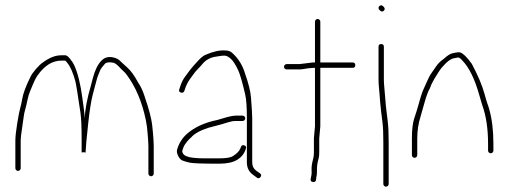

<svg xmlns="http://www.w3.org/2000/svg" viewBox="-20 -665 1917 719"><path d="M299.6 -94H300.8V-99C300.8 -109 304 -144.3 310.5 -204.8C315.5 -251.4 321.2 -287.3 327.8 -312.5C330.2 -322.2 332.8 -331.5 335.2 -340.5C337.7 -349.5 339.9 -357.5 341.6 -364.5C343.4 -371.5 345.4 -377.7 347.6 -383C349.9 -388.3 352.2 -394.2 354.6 -400.5C357 -406.9 363 -415.3 372.6 -425.8C378 -431.7 388.6 -433.1 404.4 -430.1C411 -428.8 419.8 -422 430.9 -409.5L442.2 -398.5C446.6 -394.8 450.4 -390.7 453.7 -386C487.8 -340.6 512 -283.6 526.2 -215C527.9 -207 529.2 -199 530.2 -191C531.2 -183 532.1 -174.7 532.7 -166C533.4 -157.3 534.1 -149.2 534.7 -141.5C535.4 -133.8 535.7 -126.3 535.7 -119V-15C535.7 -12.3 536.7 -10 538.7 -8C540.7 -6 543.1 -5 545.7 -5C548.4 -5 550.7 -6 552.7 -8C554.7 -10 555.7 -12.3 555.7 -15V-119C555.7 -126.3 555.4 -134.2 554.7 -142.5C554.1 -150.8 553.4 -159.3 552.7 -168C552.1 -176.7 551.2 -185.2 550.2 -193.5C549.2 -201.8 547.9 -210.2 546.2 -218.5C544.6 -226.8 542.6 -235.3 540.2 -244C537.9 -252.7 535.2 -261.8 532.2 -271.5C529.2 -281.2 524.9 -294.3 519.2 -311C513.6 -327.7 506.1 -343 496.7 -357C482.8 -382.8 469.2 -401.5 455.7 -413C451.1 -417 443.7 -423.5 434.2 -432.6C426.6 -441.7 416.6 -447.5 404.2 -450C386.3 -454 371.6 -450 360 -438C346.3 -424.3 335.6 -402.5 327.7 -372.5C325.7 -364.8 323.5 -356.3 321 -347C305.5 -293.3 297.7 -251.3 297.7 -221C296.2 -239 294.7 -253 293.2 -263C291.7 -273 290.1 -284.7 288.4 -298C281.4 -351.2 271.1 -392.4 257.6 -421.5C254.4 -428.5 249.2 -436.3 242.2 -445C235.2 -453.7 229.2 -458 224.2 -458H210C187.1 -458 165.4 -449.2 141 -431.5C133.3 -426.5 124.5 -418.1 114.4 -406.4C104.3 -394.7 97.3 -384.6 93.5 -376C76.9 -342.8 66.7 -315.3 63 -293.5C60.7 -279.8 58.2 -268.5 55.5 -259.5C52.8 -250.5 49.2 -231.7 44.5 -203.2C39.8 -174.6 37.5 -152.6 37.5 -137V-35C37.5 -32.3 38.5 -30 40.5 -28C42.5 -26 44.8 -25 47.5 -25C50.2 -25 52.5 -26 54.5 -28C56.5 -30 57.5 -32.3 57.5 -35V-137C57.5 -148.5 59.7 -167.6 64 -194.5C65.7 -204.8 67.2 -215.3 68.5 -226C69.8 -236.7 71.8 -246.5 74.5 -255.5C77.2 -264.5 79.8 -275.7 82.5 -289C85.2 -302.3 88.6 -313.9 92.8 -323.8C97 -333.7 100.7 -342.6 104 -350.5C106.3 -356.2 108.8 -361.7 111.5 -367C114.2 -372.3 117 -377.2 120 -381.5C146.1 -419.2 175.8 -438 210 -438H224.2C225.7 -437.3 228.5 -434.3 232.5 -429C243.3 -415.8 253.2 -393.4 262 -361.7C264.6 -352.2 271 -312.8 281.2 -243.5C284.2 -223.2 285.7 -190 285.7 -144V-94L292.5 -95Z M898.5 -222C898.5 -224.7 897.5 -227 895.5 -229C893.5 -231 891.2 -232 888.5 -232H863.5C852.6 -232 836.3 -228.6 814.6 -221.8C799.3 -217 786.9 -213.7 777.5 -212C738.8 -202.3 706.8 -186.6 681.5 -165C662.7 -148.8 649.9 -128.5 643 -104C641.4 -98 642.7 -90.5 647 -81.5C651.4 -72.5 656.7 -66.7 663 -64C669.4 -61.3 678.4 -58.7 690 -56C701.7 -53.3 738.5 -52 800.5 -52C830.4 -52 853.2 -57 869 -67C885.1 -77.2 895.6 -90.8 900.5 -108C903.2 -114 901.4 -118.2 895 -120.5C888.7 -122.8 884.5 -121 882.5 -115L879.5 -108C876 -99 866.9 -89.9 852.3 -80.5C843.5 -74.8 826.3 -72 800.5 -72H745.5C731.2 -72 717.7 -72.7 705 -74C683.1 -76.3 669.7 -81.8 665 -90.5C662.7 -94.8 661.9 -98 662.5 -100L667 -113.5C668.7 -118.5 672.9 -125.2 679.5 -133.5C686.2 -141.8 691.5 -147.3 695.5 -150C707.5 -164.3 729.2 -176.5 760.5 -186.5C767.9 -188.8 777.7 -191.4 789.9 -194.3C802.1 -197.2 816.8 -201.4 834.1 -207C844.4 -210.3 854.2 -212 863.5 -212H888.5C891.2 -212 893.5 -213 895.5 -215C897.5 -217 898.5 -219.3 898.5 -222ZM657 -318.5C663.4 -316.2 667.9 -318.3 670.5 -325L674.5 -337C679.1 -349.5 685.9 -361.8 695 -374C700 -380.7 704.2 -386.3 707.5 -391C710.9 -395.7 714.9 -400.3 719.5 -405C724.2 -409.7 729.2 -415 734.5 -421C748.4 -439.5 766.7 -450.2 789.5 -453C794.9 -453.7 800.2 -454.5 805.5 -455.5C810.9 -456.5 816.5 -456.8 822.5 -456.5C828.5 -456.2 835.7 -452.4 844.1 -445.1C852.5 -437.9 861.7 -423.6 871.8 -402.4C878.6 -387.9 887.3 -357.9 898 -312.3C902.4 -293.9 904.5 -264.1 904.5 -223V-57C904.5 -36.1 912.9 -20.1 929.5 -9L941.5 0C946.9 4 951.5 3.3 955.5 -2C959.5 -7.3 958.9 -12 953.5 -16L940.5 -25C929.9 -32.5 924.5 -43.1 924.5 -57V-223C924.5 -235.7 923 -261.6 919.8 -300.7C918.1 -323.2 910.6 -353 897.5 -390C888.5 -420.6 872.5 -446.3 849.5 -467C842.9 -473 834.5 -476 824.5 -476C803.2 -477.8 778 -472.2 748.8 -459.4C740.3 -455.7 730.4 -447.4 719 -434.5C714 -428.8 709.2 -423.5 704.5 -418.5C699.9 -413.5 695.7 -408.5 692 -403.5C688.4 -398.5 682.4 -390.5 674.1 -379.4C665.8 -368.3 659.6 -356.1 655.5 -343L651.5 -331C648.9 -325 650.7 -320.8 657 -318.5Z M1101.5 -425H1053.5C1050.8 -425 1048.5 -424 1046.5 -422C1044.5 -420 1043.5 -417.7 1043.5 -415C1043.5 -412.3 1044.5 -410 1046.5 -408C1048.5 -406 1050.8 -405 1053.5 -405H1101.5C1106.2 -405 1111.2 -405.5 1116.5 -406.5C1121.8 -407.5 1127.2 -408.3 1132.5 -409C1143.2 -410.3 1152.2 -411 1159.5 -411V-192L1155.5 -148V-96.5C1155.5 -87.5 1155 -80.8 1154 -76.5C1153 -72.2 1151.4 -65.1 1149.2 -55.2C1147 -45.3 1146.2 -34.3 1147 -22C1147.3 -16.7 1146.8 -11 1145.5 -5L1143.5 5C1142.2 11.7 1144.8 15.5 1151.5 16.5C1158.2 17.5 1162.2 15 1163.5 9L1164.5 -1C1166.5 -8.3 1167.3 -18.1 1167 -30.3C1166.7 -42.4 1168.8 -56.7 1173.5 -73C1174.8 -77.7 1175.5 -85.3 1175.5 -96V-147L1179.5 -192V-411H1300.5C1307.2 -411 1310.5 -414.3 1310.5 -421C1310.5 -427.7 1307.2 -431 1300.5 -431H1179.5V-584C1179.5 -586.7 1178.5 -589 1176.5 -591C1174.5 -593 1172.2 -594 1169.5 -594C1166.8 -594 1164.5 -593 1162.5 -591C1160.5 -589 1159.5 -586.7 1159.5 -584V-431H1150.5Z M1407.5 -500C1400.9 -500 1397.5 -496.7 1397.5 -490V-367.5C1397.5 -358.5 1398 -348.8 1399 -338.5C1400 -328.2 1400.9 -318.7 1401.5 -310C1402.2 -301.3 1402.9 -292.3 1403.5 -283C1404.2 -273.7 1405.4 -262.5 1407 -249.5C1408.7 -236.5 1410.5 -221.6 1412.5 -204.8C1414.5 -188 1415.5 -164.1 1415.5 -133V24C1415.5 26.7 1416.5 29 1418.5 31C1420.5 33 1422.9 34 1425.5 34C1428.2 34 1430.5 33 1432.5 31C1434.5 29 1435.5 26.7 1435.5 24V-133C1435.5 -164.6 1434.4 -190.4 1432 -210.5C1430.4 -224.8 1428.7 -238.5 1427 -251.5C1425.4 -264.5 1423.9 -279.6 1422.7 -296.7C1421.4 -313.9 1420.2 -328.3 1419 -340C1418 -350 1417.5 -359.3 1417.5 -368V-490C1417.5 -496.7 1414.2 -500 1407.5 -500ZM1400.5 -642C1395.9 -637.3 1396.4 -632.2 1402 -626.5C1407.7 -620.8 1412.9 -620.3 1417.5 -625C1422.2 -629.7 1421.7 -634.8 1416 -640.5C1410.4 -646.2 1405.2 -646.7 1400.5 -642Z M1532.5 -74C1535.2 -74 1537.5 -75 1539.5 -77C1541.5 -79 1542.5 -81.3 1542.5 -84V-146C1542.5 -175.4 1546.7 -203.1 1555 -229C1558 -238.3 1562.1 -252.8 1567.3 -272.3C1572.4 -291.9 1577.9 -308.5 1583.5 -322C1588.2 -330 1592.2 -339 1595.5 -349C1600.6 -360 1609.6 -375.6 1622.7 -395.8C1629.5 -406.3 1635.3 -413.7 1640 -418C1654.9 -435.2 1668.2 -444.9 1680.7 -447C1684.7 -447.7 1689.1 -448.5 1693.9 -449.5C1698.6 -450.5 1704 -447 1710.7 -439C1736.5 -413.3 1758.1 -369 1775.7 -306C1780.4 -289.3 1783.7 -278 1785.7 -272C1800.4 -231.7 1807.7 -183 1807.7 -126V-101C1807.7 -98.3 1808.7 -96 1810.7 -94C1812.7 -92 1815.1 -91 1817.7 -91C1820.4 -91 1822.7 -92 1824.7 -94C1826.7 -96 1827.7 -98.3 1827.7 -101V-126C1827.7 -175.4 1822.6 -218.6 1812.2 -255.5C1809.9 -263.8 1807.6 -271 1805.2 -277C1802.9 -283 1799.4 -294.7 1794.8 -312C1786.1 -344.3 1770.1 -382.3 1746.8 -426C1728.7 -451.3 1713.8 -465.5 1703.6 -468.5C1698.8 -470.2 1688.5 -469 1672.6 -465C1664.6 -462.9 1654.7 -456.4 1642.8 -445.4C1629.8 -436.3 1620 -426.8 1613.5 -417C1609.5 -411 1604 -403 1597 -393.1C1590 -383.2 1583.5 -371 1577.5 -356.5C1573.5 -346.8 1569.3 -337.4 1564.9 -328.3C1560.6 -319.2 1553.9 -298.2 1545 -265.5C1542 -254.5 1537.5 -240.2 1531.5 -222.5C1525.5 -204.8 1522.5 -179.3 1522.5 -146V-84C1522.5 -81.3 1523.5 -79 1525.5 -77C1527.5 -75 1529.8 -74 1532.5 -74Z"/></svg>

Font: Proton
Style: RgCnd
Weight: 500
Version: Version 1.017